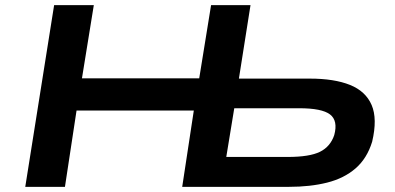

<svg xmlns="http://www.w3.org/2000/svg" viewBox="-20 -725 1532 745"><path d="M78 0 190 -705H344L298 -421H753L799 -705H952L907 -420H1182Q1277 -420 1338 -395.5Q1399 -371 1422 -317.5Q1445 -264 1424 -175Q1404 -110 1359.5 -71.5Q1315 -33 1249.5 -16.5Q1184 0 1101 0H687L732 -296H277L232 0ZM858 -116H1096Q1181 -116 1221.5 -136Q1262 -156 1277 -201Q1292 -257 1260.5 -281Q1229 -305 1141 -305H889Z"/></svg>

Font: Nunito Sans 7pt Expanded
Style: Bold Italic
Weight: 700
Width: 7
Italic angle: -9°
Designer: Vernon Adams
Foundry: Vernon Adams
Version: Version 3.101;gftools[0.9.27]